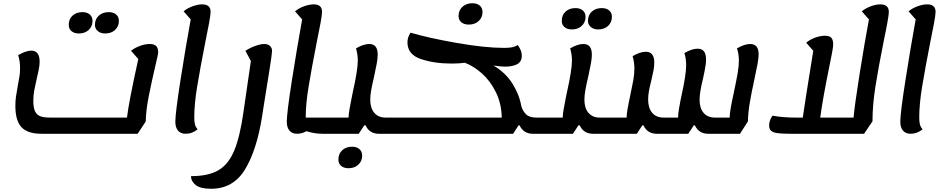

<svg xmlns="http://www.w3.org/2000/svg" viewBox="-20 -802 5819 1187"><path d="M958 -477Q958 -469 943 -406Q918 -300 900 -209Q882 -118 881 -51L831 25H236Q151 25 113 -15.5Q75 -56 75 -147Q75 -178 78.5 -203.5Q82 -229 90 -272Q97 -308 100.5 -331Q104 -354 104 -381Q104 -427 92 -461Q141 -489 173 -489Q225 -489 225 -421Q225 -399 219.5 -371Q214 -343 207 -315Q197 -272 191.5 -241.5Q186 -211 186 -178Q186 -135 197 -113Q208 -91 230 -83Q252 -75 290 -75H765Q776 -171 835 -437L790 -488Q814 -507 846 -518.5Q878 -530 905 -530Q933 -530 945.5 -517.5Q958 -505 958 -477ZM405 -648Q405 -684 428.5 -705.5Q452 -727 490 -727Q518 -727 535 -712.5Q552 -698 552 -673Q552 -639 528.5 -617Q505 -595 467 -595Q439 -595 422 -609.5Q405 -624 405 -648ZM567 -648Q567 -684 591 -705.5Q615 -727 652 -727Q681 -727 698 -712.5Q715 -698 715 -673Q715 -639 691.5 -617Q668 -595 630 -595Q602 -595 584.5 -610Q567 -625 567 -648Z M1250 -545Q1217 -377 1199 -267.5Q1181 -158 1181 -76Q1181 -48 1185.5 -31.5Q1190 -15 1202 -3Q1169 25 1128 25Q1097 25 1080.5 5.5Q1064 -14 1064 -50Q1064 -103 1095.5 -304.5Q1127 -506 1159 -682L1115 -732Q1139 -752 1171.5 -763.5Q1204 -775 1230 -775Q1282 -775 1282 -729Q1282 -711 1272.5 -659Q1263 -607 1250 -545Z M1662 -488Q1662 -471 1645.5 -366.5Q1629 -262 1610 -145L1600 -80Q1567 127 1494.5 246Q1422 365 1285 365Q1219 365 1190 342Q1161 319 1161 287Q1267 287 1329.5 251Q1392 215 1428 129Q1464 43 1486 -115L1531 -425L1497 -488Q1529 -508 1560.5 -519Q1592 -530 1614 -530Q1637 -530 1649.5 -517.5Q1662 -505 1662 -488Z M2022 -75 2007 25H1974Q1924 25 1874 9Q1847 25 1817 25Q1786 25 1769.5 5.5Q1753 -14 1753 -50Q1753 -103 1784.5 -304.5Q1816 -506 1848 -682L1804 -732Q1828 -752 1860.5 -763.5Q1893 -775 1919 -775Q1971 -775 1971 -729Q1971 -711 1961.5 -659Q1952 -607 1939 -545Q1906 -377 1888 -267.5Q1870 -158 1870 -76V-75Z M2411 -75 2396 25H2322Q2264 25 2240 -27H2232L2198 25H2005L2020 -75H2135V-76Q2135 -95 2141 -128.5Q2147 -162 2152 -187Q2157 -212 2160 -227Q2192 -369 2192 -427Q2192 -465 2181 -503Q2227 -530 2263 -530Q2315 -530 2315 -465Q2315 -441 2309.5 -411Q2304 -381 2293 -330Q2281 -279 2275 -245.5Q2269 -212 2269 -185Q2269 -134 2294 -104.5Q2319 -75 2364 -75ZM2072 185Q2072 149 2095.5 127Q2119 105 2157 105Q2185 105 2202 120Q2219 135 2219 160Q2219 194 2195.5 216Q2172 238 2134 238Q2106 238 2089 223.5Q2072 209 2072 185Z M3348 -75 3332 25H3274Q3217 25 3192 -27H3186L3152 25H2393L2408 -75H3082Q3080 -163 3045.5 -232.5Q3011 -302 2960 -347.5Q2909 -393 2854 -414Q2819 -409 2772 -409Q2665 -409 2582 -437Q2499 -465 2499 -540Q2499 -571 2518 -600Q2630 -567 2804 -536.5Q2978 -506 3096 -506Q3126 -506 3145 -509.5Q3164 -513 3181 -524Q3194 -505 3200 -489.5Q3206 -474 3206 -458Q3206 -421 3178 -405.5Q3150 -390 3101 -390Q3076 -390 3031 -397Q3105 -353 3147.5 -286Q3190 -219 3203 -146Q3212 -115 3232.5 -95Q3253 -75 3297 -75ZM2815 -703Q2815 -738 2839 -760Q2863 -782 2900 -782Q2929 -782 2946 -767.5Q2963 -753 2963 -728Q2963 -694 2939.5 -672Q2916 -650 2878 -650Q2849 -650 2832 -664.5Q2815 -679 2815 -703Z M3735 -75 3720 25H3646Q3588 25 3564 -27H3556L3522 25H3329L3344 -75H3459V-76Q3459 -95 3465 -128.5Q3471 -162 3476 -187Q3481 -212 3484 -227Q3516 -369 3516 -427Q3516 -465 3505 -503Q3551 -530 3587 -530Q3639 -530 3639 -465Q3639 -441 3633.5 -411Q3628 -381 3617 -330Q3605 -279 3599 -245.5Q3593 -212 3593 -185Q3593 -134 3618 -104.5Q3643 -75 3688 -75ZM3453 -673Q3453 -709 3476.5 -730.5Q3500 -752 3538 -752Q3566 -752 3583 -737.5Q3600 -723 3600 -698Q3600 -664 3576.5 -642Q3553 -620 3515 -620Q3487 -620 3470 -634.5Q3453 -649 3453 -673ZM3615 -673Q3615 -709 3639 -730.5Q3663 -752 3700 -752Q3729 -752 3746 -737.5Q3763 -723 3763 -698Q3763 -664 3739.5 -642Q3716 -620 3678 -620Q3650 -620 3632.5 -635Q3615 -650 3615 -673Z M4670 -467Q4670 -443 4663.5 -407.5Q4657 -372 4644 -312Q4626 -230 4615.5 -168Q4605 -106 4604 -52L4555 25H4359Q4300 25 4276 -27H4269L4235 25H4041Q3982 25 3958 -27H3951L3917 25H3717L3732 -75H3854V-76Q3854 -110 3875 -205Q3888 -266 3895 -305Q3902 -344 3902 -378Q3902 -417 3891 -455Q3937 -482 3973 -482Q4025 -482 4025 -415Q4025 -393 4020.5 -368.5Q4016 -344 4007 -306Q3997 -267 3992 -239.5Q3987 -212 3987 -187Q3987 -134 4012 -104.5Q4037 -75 4083 -75H4172V-76Q4172 -95 4177.5 -128.5Q4183 -162 4187.5 -184Q4192 -206 4194 -214Q4222 -342 4222 -398Q4222 -441 4211 -474Q4258 -501 4293 -501Q4345 -501 4345 -435Q4345 -406 4336.5 -365.5Q4328 -325 4326 -315Q4305 -231 4305 -186Q4305 -133 4330 -104Q4355 -75 4401 -75H4491V-76Q4491 -98 4498.5 -140Q4506 -182 4516 -226Q4532 -302 4540 -347.5Q4548 -393 4548 -427Q4548 -469 4536 -503Q4583 -530 4618 -530Q4670 -530 4670 -467Z M5475 -728Q5475 -699 5445 -556Q5411 -386 5392.5 -269.5Q5374 -153 5374 -52L5322 25H4865Q4813 25 4785.5 21Q4758 17 4746.5 6Q4735 -5 4735 -26Q4735 -58 4756 -87Q4819 -75 4900 -75H4943Q4956 -168 5004 -464L5008 -488L4964 -538Q4988 -558 5020 -569.5Q5052 -581 5080 -581Q5108 -581 5119.5 -568.5Q5131 -556 5131 -526Q5131 -513 5123.5 -473Q5116 -433 5106 -385Q5066 -189 5051 -75H5257Q5263 -147 5294 -342.5Q5325 -538 5352 -682L5308 -732Q5331 -751 5363 -763Q5395 -775 5423 -775Q5475 -775 5475 -728Z M5732 -545Q5699 -377 5681 -267.5Q5663 -158 5663 -76Q5663 -48 5667.5 -31.5Q5672 -15 5684 -3Q5651 25 5610 25Q5579 25 5562.5 5.5Q5546 -14 5546 -50Q5546 -103 5577.5 -304.5Q5609 -506 5641 -682L5597 -732Q5621 -752 5653.5 -763.5Q5686 -775 5712 -775Q5764 -775 5764 -729Q5764 -711 5754.5 -659Q5745 -607 5732 -545Z"/></svg>

Font: Lemonada
Style: Regular
Weight: 400
Designer: Mohamed Gaber (Arabic) Eduardo Tunni (Latin)
Foundry: Kief Type Foundry
Version: Version 3.006